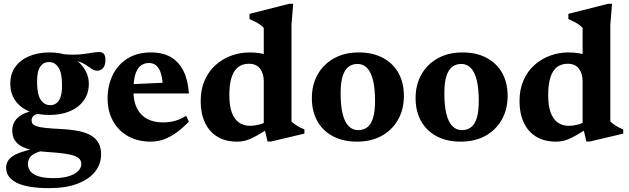

<svg xmlns="http://www.w3.org/2000/svg" viewBox="-20 -738 3333 1018"><path d="M240.5 259.5Q181 259.5 137.5 252Q94 244.5 66.5 230Q39 215.5 25.8 195.8Q12.5 176 12.5 152Q12.5 133 21.2 116.8Q30 100.5 52.2 87Q74.5 73.5 113.8 62.2Q153 51 214 41.5H259.5L260 51.5Q206 58.5 177.2 70Q148.5 81.5 138.2 97Q128 112.5 128 132Q128 155 142.5 171.8Q157 188.5 187 197.5Q217 206.5 264 206.5Q311 206.5 343.8 196.5Q376.5 186.5 393.8 169.5Q411 152.5 411 132Q411 117 403 106.5Q395 96 375.2 88.5Q355.5 81 319.2 76Q283 71 226 67.5Q169.5 63.5 133.5 53.2Q97.5 43 78.2 27.5Q59 12 51.8 -7.5Q44.5 -27 45 -48.5Q46 -92.5 81 -119.8Q116 -147 184.5 -155.5L201 -137.5Q171 -134.5 159.2 -125Q147.5 -115.5 147.5 -100Q147.5 -89 153 -81.5Q158.5 -74 174.2 -68.5Q190 -63 221 -59.8Q252 -56.5 303.5 -54Q359.5 -51 399.8 -42.5Q440 -34 465.5 -18Q491 -2 503.5 22.2Q516 46.5 516 80.5Q516 131.5 484.2 172Q452.5 212.5 391 236Q329.5 259.5 240.5 259.5ZM242.5 -128.5Q177 -128.5 130.5 -149.2Q84 -170 59.2 -207.5Q34.5 -245 34.5 -294Q34.5 -345.5 60.8 -382.8Q87 -420 134.2 -440Q181.5 -460 243 -460Q295 -460 333.8 -445.8Q372.5 -431.5 398.5 -407.5Q424.5 -383.5 437.8 -354.2Q451 -325 451 -294.5Q451 -243.5 424.5 -206Q398 -168.5 351.2 -148.5Q304.5 -128.5 242.5 -128.5ZM246.5 -180.5Q275.5 -180.5 292.2 -204.8Q309 -229 309 -285Q309 -351 290.2 -380Q271.5 -409 239.5 -409Q210.5 -409 193.5 -385Q176.5 -361 176.5 -304.5Q176.5 -238.5 195.5 -209.5Q214.5 -180.5 246.5 -180.5ZM314 -418 303 -452Q343 -447.5 374 -448.2Q405 -449 428.8 -452.2Q452.5 -455.5 471.2 -458.8Q490 -462 505.5 -462Q522 -462 530.5 -452.5Q539 -443 539 -421Q539 -390.5 526 -376.8Q513 -363 496.5 -363Q481 -363 466.5 -373Q452 -383 433 -395.2Q414 -407.5 385.8 -415Q357.5 -422.5 314 -418Z M781 -460Q843.5 -460 886.5 -434.8Q929.5 -409.5 953.2 -361Q977 -312.5 981.5 -242.5H652V-290.5L904.5 -302L843.5 -274.5Q842 -319 833.5 -347.5Q825 -376 809.2 -390Q793.5 -404 770 -404Q745.5 -404 727 -390.5Q708.5 -377 698 -345Q687.5 -313 687.5 -256.5Q687.5 -201 706.2 -163.8Q725 -126.5 760 -107.8Q795 -89 844 -89Q867 -89 887.5 -92.5Q908 -96 927.5 -103.8Q947 -111.5 967 -124L981.5 -93Q950.5 -61 918.2 -37Q886 -13 851.5 0Q817 13 779 13Q709.5 13 658 -16.5Q606.5 -46 578.5 -97.5Q550.5 -149 550.5 -216Q550.5 -284 577.2 -339.5Q604 -395 655.5 -427.5Q707 -460 781 -460Z M1378.5 -307Q1378.5 -348.5 1358.8 -374.2Q1339 -400 1299 -400Q1266.5 -400 1243.2 -382.8Q1220 -365.5 1208 -328.5Q1196 -291.5 1196 -233Q1196 -177.5 1209 -141.8Q1222 -106 1246.5 -88.5Q1271 -71 1305 -71Q1329 -71 1355 -77.8Q1381 -84.5 1404.5 -100V-57.5Q1371.5 -36 1347 -22Q1322.5 -8 1303.8 -0.2Q1285 7.5 1269.2 10.2Q1253.5 13 1238 13Q1174.5 13 1131.2 -14Q1088 -41 1066 -89.5Q1044 -138 1044 -201.5Q1044 -264.5 1065.2 -312.5Q1086.5 -360.5 1123.5 -393.5Q1160.5 -426.5 1207 -443.2Q1253.5 -460 1304 -460Q1332.5 -460 1358 -455.8Q1383.5 -451.5 1410.2 -442.8Q1437 -434 1468.5 -419L1378.5 -409.5V-589.5Q1371.5 -598.5 1360.2 -606.5Q1349 -614.5 1334.8 -622Q1320.5 -629.5 1303 -637V-664.5L1513.5 -718H1534.5L1525.5 -606.5V-94Q1531 -88.5 1538.8 -82.5Q1546.5 -76.5 1555.8 -70.8Q1565 -65 1574.8 -60.2Q1584.5 -55.5 1594 -52V-29.5L1416.5 12.5H1398.5L1378.5 -73Z M1879.5 -48Q1907 -48 1927 -63Q1947 -78 1957.8 -112Q1968.5 -146 1968.5 -203.5Q1968.5 -268.5 1958 -311.8Q1947.5 -355 1927 -377Q1906.5 -399 1875.5 -399Q1848.5 -399 1828.2 -384Q1808 -369 1797 -335Q1786 -301 1786 -243.5Q1786 -178.5 1796.5 -135Q1807 -91.5 1828 -69.8Q1849 -48 1879.5 -48ZM1873 13Q1798.5 13 1744.8 -15.8Q1691 -44.5 1662.2 -96.5Q1633.5 -148.5 1633.5 -217.5Q1633.5 -289.5 1664.8 -344Q1696 -398.5 1751.8 -429.2Q1807.5 -460 1882 -460Q1956.5 -460 2010.2 -431.2Q2064 -402.5 2092.8 -350.8Q2121.5 -299 2121.5 -229.5Q2121.5 -158 2090.2 -103Q2059 -48 2003 -17.5Q1947 13 1873 13Z M2429.5 -48Q2457 -48 2477 -63Q2497 -78 2507.8 -112Q2518.5 -146 2518.5 -203.5Q2518.5 -268.5 2508 -311.8Q2497.5 -355 2477 -377Q2456.5 -399 2425.5 -399Q2398.5 -399 2378.2 -384Q2358 -369 2347 -335Q2336 -301 2336 -243.5Q2336 -178.5 2346.5 -135Q2357 -91.5 2378 -69.8Q2399 -48 2429.5 -48ZM2423 13Q2348.5 13 2294.8 -15.8Q2241 -44.5 2212.2 -96.5Q2183.5 -148.5 2183.5 -217.5Q2183.5 -289.5 2214.8 -344Q2246 -398.5 2301.8 -429.2Q2357.5 -460 2432 -460Q2506.5 -460 2560.2 -431.2Q2614 -402.5 2642.8 -350.8Q2671.5 -299 2671.5 -229.5Q2671.5 -158 2640.2 -103Q2609 -48 2553 -17.5Q2497 13 2423 13Z M3069 -307Q3069 -348.5 3049.2 -374.2Q3029.5 -400 2989.5 -400Q2957 -400 2933.8 -382.8Q2910.5 -365.5 2898.5 -328.5Q2886.5 -291.5 2886.5 -233Q2886.5 -177.5 2899.5 -141.8Q2912.5 -106 2937 -88.5Q2961.5 -71 2995.5 -71Q3019.5 -71 3045.5 -77.8Q3071.5 -84.5 3095 -100V-57.5Q3062 -36 3037.5 -22Q3013 -8 2994.2 -0.2Q2975.5 7.5 2959.8 10.2Q2944 13 2928.5 13Q2865 13 2821.8 -14Q2778.5 -41 2756.5 -89.5Q2734.5 -138 2734.5 -201.5Q2734.5 -264.5 2755.8 -312.5Q2777 -360.5 2814 -393.5Q2851 -426.5 2897.5 -443.2Q2944 -460 2994.5 -460Q3023 -460 3048.5 -455.8Q3074 -451.5 3100.8 -442.8Q3127.5 -434 3159 -419L3069 -409.5V-589.5Q3062 -598.5 3050.8 -606.5Q3039.5 -614.5 3025.2 -622Q3011 -629.5 2993.5 -637V-664.5L3204 -718H3225L3216 -606.5V-94Q3221.5 -88.5 3229.2 -82.5Q3237 -76.5 3246.2 -70.8Q3255.5 -65 3265.2 -60.2Q3275 -55.5 3284.5 -52V-29.5L3107 12.5H3089L3069 -73Z"/></svg>

Font: Newsreader 16pt 16pt
Style: Bold
Weight: 700
Version: Version 1.003